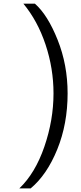

<svg xmlns="http://www.w3.org/2000/svg" viewBox="-20 -810 441 1051"><path d="M170.9 -790Q240.7 -729 295.4 -592Q350.1 -455.1 350.1 -298.8Q350.1 -131.8 293.5 7.6Q236.8 147 147.9 221.2H85.9Q172.9 138.2 222.9 -7.3Q272.9 -152.8 272.9 -298.8Q272.9 -435.1 229.5 -565.4Q186 -695.8 107.9 -790Z"/></svg>

Font: Oakes Grotesk
Style: Regular
Weight: 400
Designer: Samuel Oakes
Foundry: Samuel Oakes
Version: Version 1.0 | wf-rip DC20170320